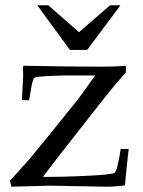

<svg xmlns="http://www.w3.org/2000/svg" viewBox="-20 -704 540 724"><path d="M22.9 0 17.6 -22.5Q20.5 -25.9 27.1 -33Q33.7 -40 41.7 -49.1Q49.8 -58.1 58.6 -67.9Q67.4 -77.6 75.2 -86.2Q83 -94.7 88.4 -101.1Q93.8 -107.4 95.7 -109.4Q99.6 -114.3 112.1 -129.6Q124.5 -145 141.8 -166Q159.2 -187 178.7 -211.2Q198.2 -235.4 216.1 -257.6Q233.9 -279.8 248.3 -297.6Q262.7 -315.4 269 -323.2Q275.9 -331.5 293.2 -355.7Q310.5 -379.9 338.9 -419.4H225.6Q222.2 -419.4 212.9 -419.2Q203.6 -418.9 191.7 -418.5Q179.7 -418 166.5 -417.5Q153.3 -417 141.8 -416Q130.4 -415 122.1 -414.1Q113.8 -413.1 111.8 -411.6Q109.9 -411.1 108.6 -410.2Q107.4 -409.2 106.2 -406.5Q105 -403.8 103.5 -398.4Q102.1 -393.1 99.6 -382.8L89.8 -326.2H62.5Q64.9 -369.1 66.2 -392.1Q67.4 -415 67.4 -419.9Q67.4 -425.8 67.1 -433.8Q66.9 -441.9 66.4 -452.6L70.3 -456.1Q161.6 -454.1 233.6 -453.4Q305.7 -452.6 361.3 -452.6Q387.7 -452.6 410.9 -453.4Q434.1 -454.1 454.6 -456.1V-430.2Q438 -413.1 409.4 -378.7Q380.9 -344.2 339.4 -291Q260.3 -190.9 211.4 -127.9Q162.6 -64.9 142.1 -37.1H176.3Q191.4 -37.1 214.1 -37.6Q236.8 -38.1 262.2 -39.1Q287.6 -40 313.5 -41.3Q339.4 -42.5 360.6 -44.2Q381.8 -45.9 396.2 -48.1Q410.6 -50.3 413.1 -53.2Q416 -55.2 418.9 -64.2Q421.9 -73.2 424.8 -86.2Q427.7 -99.1 430.4 -114Q433.1 -128.9 435.1 -142.1H465.3Q463.9 -131.3 461.9 -112.8Q460 -94.2 457.8 -74.2Q455.6 -54.2 453.9 -35.4Q452.1 -16.6 451.2 -5.4Q437 -2.9 419.4 -1.5Q401.9 0 379.9 0L168 -3.9ZM308.6 -515.6H243.7L120.6 -684.1H162.1L277.8 -582.5L395 -684.1H434.1Z"/></svg>

Font: XB Kayhan
Style: Regular
Weight: 400
Designer: Behnam
Foundry: Irmug
Version: Version 7.300 2009